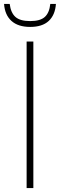

<svg xmlns="http://www.w3.org/2000/svg" viewBox="-46 -950 302 970"><path d="M88.5 0V-740H122.5V0ZM106.5 -814Q45.5 -814 12 -844.2Q-21.5 -874.5 -25.5 -930H3Q8.5 -885.5 32 -864.5Q55.5 -843.5 106.5 -843.5Q157.5 -843.5 180.5 -864.5Q203.5 -885.5 208 -930H236.5Q232.5 -874 200 -844Q167.5 -814 106.5 -814Z"/></svg>

Font: Encode Sans Semi Condensed Thin
Style: Regular
Weight: 100
Width: 4
Designer: Multiple Designers
Foundry: Impallari Type
Version: Version 3.000; ttfautohint (v1.8.3) -l 8 -r 50 -G 200 -x 14 